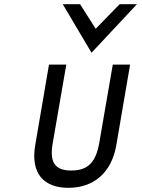

<svg xmlns="http://www.w3.org/2000/svg" viewBox="-20 -890 679 921"><path d="M419 -637 637 -870H554L439 -752L364 -870H281ZM456 -204C440 -113 403 -72 322 -72C241 -72 217 -114 233 -204L298 -580H215L149 -194C126 -60 188 11 308 11C428 11 515 -60 538 -194L604 -580H521Z"/></svg>

Font: Charger Monospace
Style: Regular
Weight: 400
Designer: Jasper
Foundry: Cannot Into Space Fonts
Version: Version 0.980